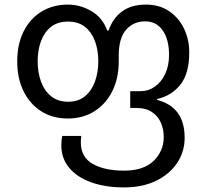

<svg xmlns="http://www.w3.org/2000/svg" viewBox="-20 -566 899 836"><path d="M520 250Q439 250 377.5 228Q316 206 281.5 165Q247 124 247 66Q247 56 248 46Q249 36 251 26H334Q333 33 332.5 40.5Q332 48 332 55Q332 118 383.5 147.5Q435 177 520 177Q606 177 649.5 134Q693 91 693 30Q693 -2 681 -30.5Q669 -59 642.5 -77.5Q616 -96 572 -96H547V-169H593Q626 -169 654 -188.5Q682 -208 699 -243.5Q716 -279 716 -327Q716 -394 688.5 -433.5Q661 -473 612 -473Q561 -473 529 -436.5Q497 -400 497 -323V-299Q497 -225 469 -169Q441 -113 391 -81.5Q341 -50 275 -50Q209 -50 159.5 -81.5Q110 -113 82.5 -169Q55 -225 55 -299Q55 -373 82.5 -428.5Q110 -484 160 -515Q210 -546 276 -546Q329 -546 377.5 -518Q426 -490 447 -433H453Q470 -485 510.5 -515.5Q551 -546 615 -546Q675 -546 717.5 -516.5Q760 -487 782 -440Q804 -393 804 -338Q804 -246 765.5 -197.5Q727 -149 664 -135V-131Q784 -100 784 34Q784 95 751 144Q718 193 659 221.5Q600 250 520 250ZM277 -123Q321 -123 350 -147Q379 -171 393.5 -211Q408 -251 408 -299Q408 -348 393.5 -387Q379 -426 350 -449Q321 -472 276 -472Q231 -472 202 -449Q173 -426 158.5 -387Q144 -348 144 -299Q144 -251 158.5 -211Q173 -171 202.5 -147Q232 -123 277 -123Z"/></svg>

Font: Noto Sans Living
Style: Regular
Weight: 400
Designer: Monotype Design Team
Foundry: Monotype Imaging Inc.
Version: Version 2.013; ttfautohint (v1.8.4.7-5d5b)